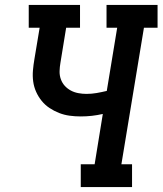

<svg xmlns="http://www.w3.org/2000/svg" viewBox="-20 -755 656 775"><path d="M306 0V-92H362L395 -295Q373 -290 351 -287.5Q329 -285 306 -285Q283 -285 261 -288Q239 -291 218.5 -299Q198 -307 180 -319Q162 -331 148.5 -347.5Q135 -364 126 -384Q117 -404 114 -426Q111 -448 113 -471Q115 -494 119 -517L140 -643H96V-735H303V-643H247L224 -502Q221 -485 220.5 -468Q220 -451 225.5 -435.5Q231 -420 241.5 -408.5Q252 -397 266 -389.5Q280 -382 296.5 -379Q313 -376 329 -376Q350 -376 370 -379.5Q390 -383 411 -388L453 -643H410V-735H616V-643H561L470 -92H513V0Z"/></svg>

Font: Iosevka Etoile SmBdObl
Style: Regular
Weight: 600
Italic angle: -9°
Designer: Belleve Invis
Foundry: Belleve Invis
Version: Version 15.5.2; ttfautohint (v1.8.4)